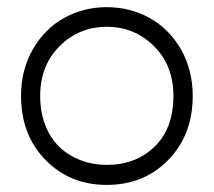

<svg xmlns="http://www.w3.org/2000/svg" viewBox="-20 -502 600 539"><path d="M92.8 -232.9Q92.8 -186.5 107.7 -149.2Q122.6 -111.8 148.2 -88.1Q173.8 -64.5 207.5 -51.8Q241.2 -39.1 279.8 -39.1Q360.8 -39.1 413.8 -90.1Q466.8 -141.1 466.8 -232.9Q466.8 -318.4 412.1 -372.6Q357.4 -426.8 279.8 -426.8Q202.1 -426.8 147.5 -372.6Q92.8 -318.4 92.8 -232.9ZM39.1 -232.9Q39.1 -306.2 72.3 -363.8Q105.5 -421.4 160.2 -451.7Q214.8 -481.9 279.8 -481.9Q344.7 -481.9 399.7 -451.7Q454.6 -421.4 487.8 -363.8Q521 -306.2 521 -232.9Q521 -123 452.4 -53Q383.8 17.1 279.8 17.1Q176.3 17.1 107.7 -53Q39.1 -123 39.1 -232.9Z"/></svg>

Font: Kreadon Light
Style: Regular
Weight: 300
Designer: kohakuno
Foundry: StudioGnu
Version: Version 1.000;Glyphs 3.1.2 (3151)